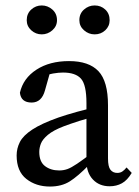

<svg xmlns="http://www.w3.org/2000/svg" viewBox="-20 -673 509 704"><path d="M163 11Q112 11 76.5 -17Q41 -45 41 -103Q41 -129 53 -152.5Q65 -176 98.5 -198Q132 -220 194 -242Q223 -252 262.5 -263Q302 -274 337 -281V-247Q306 -241 270.5 -229.5Q235 -218 214 -210Q175 -195 155.5 -178.5Q136 -162 130 -146.5Q124 -131 124 -116Q124 -80 145 -64Q166 -48 197 -48Q213 -48 227 -53Q241 -58 262.5 -72.5Q284 -87 321 -115L333 -68H306Q266 -27 236 -8Q206 11 163 11ZM382 10Q344 10 320.5 -15Q297 -40 297 -83V-295Q297 -362 277 -384.5Q257 -407 211 -407Q195 -407 174.5 -403.5Q154 -400 128 -391L167 -420L145 -342Q133 -297 96 -297Q57 -297 53 -333Q65 -386 113.5 -417.5Q162 -449 233 -449Q306 -449 341 -412Q376 -375 376 -287V-92Q376 -62 385 -50.5Q394 -39 410 -39Q421 -39 429 -44.5Q437 -50 444 -59L463 -39Q447 -12 427 -1Q407 10 382 10ZM133 -547Q111 -547 94.5 -562Q78 -577 78 -599Q78 -623 94.5 -638Q111 -653 133 -653Q155 -653 172 -638Q189 -623 189 -599Q189 -577 172 -562Q155 -547 133 -547ZM327 -547Q305 -547 288 -562Q271 -577 271 -599Q271 -623 288 -638Q305 -653 327 -653Q350 -653 366 -638Q382 -623 382 -599Q382 -577 366 -562Q350 -547 327 -547Z"/></svg>

Font: Lisu Bosa Light
Style: Regular
Weight: 300
Designer: David Morse, Annie Olsen, Victor Gaultney, Frank Grießhammer (Latin)
Foundry: SIL International
Version: Version 2.000